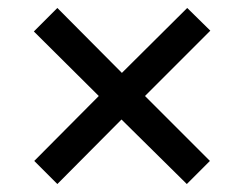

<svg xmlns="http://www.w3.org/2000/svg" viewBox="-20 -594 615 482"><path d="M450 -574 508 -517 344 -353 507 -190 449 -132 285 -294 124 -132 66 -190 228 -353 65 -515 124 -574 286 -411Z"/></svg>

Font: Noto Sans Thai Looped Medium
Style: Regular
Weight: 500
Designer: Sasikarn Vongin, Ben Mitchell
Foundry: The Fontpad Ltd
Version: Version 1.001; ttfautohint (v1.8.4.7-5d5b)